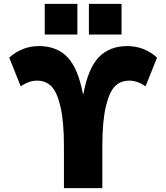

<svg xmlns="http://www.w3.org/2000/svg" viewBox="-20 -980 866 1000"><path d="M414 -490Q439 -624 494.5 -682Q550 -740 643 -740Q731 -740 798 -680L738 -530Q696 -560 653 -560Q608 -560 578.5 -530.5Q549 -501 531 -424Q513 -347 513 -220V0H313V-220Q313 -347 295 -424Q277 -501 247.5 -530.5Q218 -560 173 -560Q130 -560 88 -530L28 -680Q95 -740 183 -740Q276 -740 331.5 -682Q387 -624 412 -490ZM443 -800V-960H613V-800ZM213 -800V-960H383V-800Z"/></svg>

Font: M PLUS 1p Black
Style: Regular
Weight: 900
Version: Version 1.061